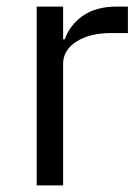

<svg xmlns="http://www.w3.org/2000/svg" viewBox="-20 -561 424 581"><path d="M91 0V-541H171V-442H176Q191 -485 230.5 -513Q270 -541 333 -541H367V-461H317Q251 -461 211 -435Q171 -409 171 -368V0Z"/></svg>

Font: IBM Plex Sans JP
Style: Regular
Weight: 400
Designer: Mike Abbink; Paul van der Laan; Pieter van Rosmalen; Wujin Sim; Yejin Wi; Jinhee Kim; Boomi Park; Yona Kim; Kichan Ma
Foundry: Sandoll Inc.
Version: Version 1.001